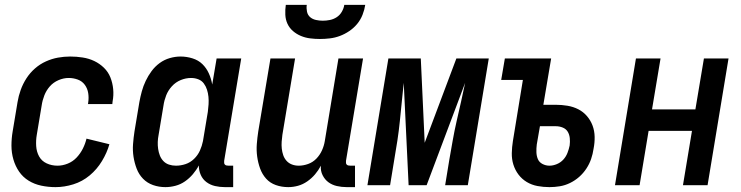

<svg xmlns="http://www.w3.org/2000/svg" viewBox="-20 -760 3040 788"><path d="M208 8Q178 8 149.5 2Q121 -4 97.5 -18.5Q74 -33 58.5 -55.5Q43 -78 35 -105.5Q27 -133 27 -162.5Q27 -192 32 -221L52 -341Q56 -366 65 -391Q74 -416 88.5 -438.5Q103 -461 123.5 -479Q144 -497 168.5 -508Q193 -519 218 -523.5Q243 -528 268 -528Q294 -528 319.5 -524Q345 -520 367 -509.5Q389 -499 406.5 -482Q424 -465 433 -442.5Q442 -420 444.5 -394.5Q447 -369 442 -343L441 -333H341L342 -339Q345 -359 342 -378Q339 -397 328 -412Q317 -427 299 -433.5Q281 -440 262 -440Q241 -440 220 -431Q199 -422 184.5 -405.5Q170 -389 162 -368.5Q154 -348 151 -327L131 -207Q127 -184 128.5 -160.5Q130 -137 140.5 -118Q151 -99 171.5 -89.5Q192 -80 216 -80Q237 -80 258 -88.5Q279 -97 294.5 -113.5Q310 -130 320 -150Q330 -170 335 -191L429 -168Q419 -133 398.5 -99Q378 -65 348 -40Q318 -15 281 -3.5Q244 8 208 8Z M659 8Q632 8 608 -0.5Q584 -9 567 -26.5Q550 -44 541 -67.5Q532 -91 528 -116.5Q524 -142 526 -168.5Q528 -195 532 -221L552 -341Q556 -363 562 -385Q568 -407 578 -428Q588 -449 602 -468Q616 -487 635 -501Q654 -515 676.5 -521.5Q699 -528 721 -528Q746 -528 770 -520.5Q794 -513 810.5 -497Q827 -481 837 -459Q847 -437 851 -413L869 -520H970L900 -100Q900 -96 900 -92Q900 -88 902.5 -85Q905 -82 909 -81Q913 -80 918 -80H937V8H903Q882 8 862.5 3.5Q843 -1 827.5 -12.5Q812 -24 804 -42Q796 -60 796 -81Q786 -62 771.5 -45Q757 -28 739 -15.5Q721 -3 700 2.5Q679 8 659 8ZM702 -80Q722 -80 741.5 -86.5Q761 -93 776.5 -108Q792 -123 800.5 -142Q809 -161 813 -181L833 -301Q835 -316 836 -332Q837 -348 835.5 -363Q834 -378 829.5 -392Q825 -406 816.5 -417.5Q808 -429 794 -434.5Q780 -440 764 -440Q743 -440 722 -431.5Q701 -423 685.5 -406Q670 -389 662 -368.5Q654 -348 651 -327L631 -207Q628 -192 627.5 -177.5Q627 -163 629 -149Q631 -135 636 -122Q641 -109 650.5 -99Q660 -89 673.5 -84.5Q687 -80 702 -80Z M1163 8Q1136 8 1112 -0.5Q1088 -9 1072 -27Q1056 -45 1047.5 -68.5Q1039 -92 1035.5 -117.5Q1032 -143 1034 -169Q1036 -195 1040 -221L1090 -520H1191L1139 -207Q1137 -193 1136 -178.5Q1135 -164 1136.5 -150Q1138 -136 1142.5 -123Q1147 -110 1156 -100Q1165 -90 1178 -85Q1191 -80 1206 -80Q1225 -80 1244.5 -87Q1264 -94 1278.5 -109Q1293 -124 1301.5 -143Q1310 -162 1313 -181L1369 -520H1470L1400 -100Q1400 -96 1400 -92Q1400 -88 1402.5 -85Q1405 -82 1409 -81Q1413 -80 1418 -80H1437V8H1403Q1382 8 1362.5 3.5Q1343 -1 1328 -12Q1313 -23 1304 -41Q1295 -59 1297 -80Q1287 -61 1273 -44.5Q1259 -28 1241 -15.5Q1223 -3 1203 2.5Q1183 8 1163 8ZM1293 -600Q1273 -600 1253 -602.5Q1233 -605 1215 -612.5Q1197 -620 1182.5 -632.5Q1168 -645 1160 -662Q1152 -679 1151 -699.5Q1150 -720 1153 -740H1239Q1237 -726 1240 -712Q1243 -698 1253 -689.5Q1263 -681 1277 -678Q1291 -675 1305 -675Q1319 -675 1334 -678Q1349 -681 1362 -689.5Q1375 -698 1383 -712Q1391 -726 1393 -740H1479Q1476 -720 1468 -699.5Q1460 -679 1446 -662Q1432 -645 1413.5 -632.5Q1395 -620 1375 -612.5Q1355 -605 1334 -602.5Q1313 -600 1293 -600Z M1488 0 1574 -520H1707L1723 -174L1853 -520H1986L1900 0H1807L1824 -104Q1831 -144 1838 -183.5Q1845 -223 1854 -262.5Q1863 -302 1872 -341.5Q1881 -381 1889 -420L1731 0H1657L1637 -420Q1633 -381 1629 -341.5Q1625 -302 1621 -262.5Q1617 -223 1611 -183.5Q1605 -144 1598 -104L1581 0Z M2235 8Q2210 8 2186 3.5Q2162 -1 2142 -13Q2122 -25 2108 -43.5Q2094 -62 2087 -84.5Q2080 -107 2080.5 -131.5Q2081 -156 2085 -181L2126 -432H2037L2052 -520H2242L2210 -330H2260Q2285 -330 2309 -326Q2333 -322 2353.5 -311.5Q2374 -301 2389 -283.5Q2404 -266 2412 -244.5Q2420 -223 2420.5 -198.5Q2421 -174 2416 -149Q2413 -128 2406 -107.5Q2399 -87 2386.5 -68Q2374 -49 2357 -34Q2340 -19 2319.5 -9Q2299 1 2277.5 4.5Q2256 8 2235 8ZM2235 -80Q2250 -80 2265.5 -86.5Q2281 -93 2292 -105Q2303 -117 2309 -132.5Q2315 -148 2318 -163Q2320 -178 2318.5 -193Q2317 -208 2310 -219.5Q2303 -231 2289.5 -236.5Q2276 -242 2261 -242H2196L2183 -167Q2181 -151 2181.5 -135.5Q2182 -120 2187.5 -107Q2193 -94 2206.5 -87Q2220 -80 2235 -80Z M2504 0 2590 -520H2691L2656 -311H2834L2869 -520H2970L2884 0H2783L2820 -223H2642L2605 0Z"/></svg>

Font: Iosevka Semibold
Style: Italic
Weight: 600
Italic angle: -9°
Monospace: yes
Designer: Belleve Invis
Foundry: Belleve Invis
Version: Version 32.5.0; ttfautohint (v1.8.4)